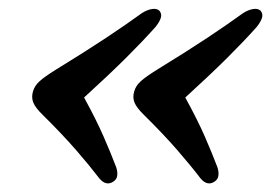

<svg xmlns="http://www.w3.org/2000/svg" viewBox="-20 -465 625 443"><path d="M56 -253.5Q59.5 -267 71.5 -277.8Q83.5 -288.5 108.5 -304Q177 -346 224.5 -377.5Q272 -409 307 -434.5Q319.5 -442.5 330.8 -444.2Q342 -446 348 -440Q354 -432.5 350.8 -423Q347.5 -413.5 338.5 -402.5Q310 -370.5 270.5 -331.2Q231 -292 174 -240Q202.5 -188 219.2 -149.5Q236 -111 248 -79.5Q251.5 -69.5 250.5 -60.2Q249.5 -51 241.5 -46Q225 -35 209.5 -53Q187 -82.5 156 -118.2Q125 -154 78.5 -200Q62 -216 57 -228Q52 -240 56 -253.5ZM289.5 -253.5Q293 -267 305 -277.8Q317 -288.5 342 -304Q410.5 -346 458 -377.5Q505.5 -409 540.5 -434.5Q553 -442.5 564.2 -444.2Q575.5 -446 581.5 -440Q587.5 -432.5 584.2 -423Q581 -413.5 572 -402.5Q543.5 -370.5 504 -331.2Q464.5 -292 407.5 -240Q436 -188 452.8 -149.5Q469.5 -111 481.5 -79.5Q485 -69.5 484 -60.2Q483 -51 475 -46Q458.5 -35 443 -53Q420.5 -82.5 389.5 -118.2Q358.5 -154 312 -200Q295.5 -216 290.5 -228Q285.5 -240 289.5 -253.5Z"/></svg>

Font: Fraunces 9pt S050 SemiBold
Style: Italic
Weight: 600
Italic angle: -16°
Version: Version 1.000; ttfautohint (v1.8.3)